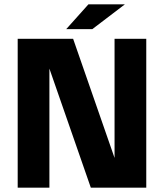

<svg xmlns="http://www.w3.org/2000/svg" viewBox="-20 -870 760 890"><path d="M401 0 161 -690H319L559 0ZM62 0V-690H209V0ZM511 0V-690H658V0ZM287 -735 390 -850H559L408 -735Z"/></svg>

Font: Radio Canada Big
Style: Bold
Weight: 700
Designer: Étienne Aubert Bonn
Foundry: Coppers and Brasses
Version: Version 1.001